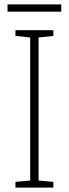

<svg xmlns="http://www.w3.org/2000/svg" viewBox="-20 -851 312 871"><path d="M258 -831H14V-798H258ZM222 0V-26L155 -32V-681L222 -688V-714H50V-688L117 -681V-32L50 -26V0Z"/></svg>

Font: Noto Sans Devanagari UI SemiCondensed ExtraLight
Style: Regular
Weight: 200
Width: 4
Designer: Jelle Bosma - Monotype Design Team
Foundry: Monotype Imaging Inc.
Version: Version 2.004